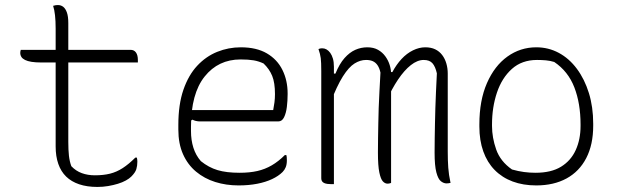

<svg xmlns="http://www.w3.org/2000/svg" viewBox="-20 -723 2440 759"><path d="M62 -526H496Q510 -526 517.5 -515.5Q525 -505 525 -486Q525 -485 525 -483Q525 -481 525 -479.5Q525 -478 525 -476H143Q121 -476 105 -478.5Q89 -481 79 -486Q69 -491 64.5 -498Q60 -505 60 -513Q60 -516 60.5 -519Q61 -522 61.5 -523.5Q62 -525 62 -526ZM521 -100Q522 -96 522.5 -92Q523 -88 523 -84Q523 -68 519 -54.5Q515 -41 499 -25Q491 -17 477.5 -9.5Q464 -2 446 3.5Q428 9 407.5 12.5Q387 16 365 16Q324 16 293 5.5Q262 -5 241.5 -25Q221 -45 210.5 -75Q200 -105 200 -144Q200 -202 200 -260.5Q200 -319 200 -377Q200 -435 200 -493.5Q200 -552 200 -610Q200 -640 197.5 -662.5Q195 -685 190 -700Q196 -702 200.5 -702.5Q205 -703 209 -703Q221 -703 230 -696Q239 -689 244.5 -673.5Q250 -658 250 -632Q250 -573 250 -514.5Q250 -456 250 -397Q250 -338 250 -279.5Q250 -221 250 -162Q250 -130 252.5 -107.5Q255 -85 262 -66Q280 -47 303.5 -38.5Q327 -30 355 -30Q389 -30 415 -36.5Q441 -43 465 -58.5Q489 -74 515 -100Z M932 -536Q994 -536 1035 -512Q1076 -488 1096.5 -446.5Q1117 -405 1117 -354V-350Q1117 -325 1114 -300.5Q1111 -276 1103 -259.5Q1095 -243 1080 -243H771Q762 -243 754 -245Q746 -247 741 -250L726 -241L722 -288H1060Q1063 -303 1065 -318.5Q1067 -334 1067 -351Q1067 -396 1056 -423Q1045 -450 1022 -472Q1003 -481 982.5 -484.5Q962 -488 931 -488Q843 -488 789 -420.5Q735 -353 735 -222V-205Q735 -169 744.5 -139Q754 -109 774 -86Q805 -61 840 -50.5Q875 -40 927 -40Q967 -40 997.5 -47Q1028 -54 1054.5 -69.5Q1081 -85 1106 -110H1112Q1113 -107 1113.5 -102Q1114 -97 1114 -89Q1114 -73 1109.5 -62Q1105 -51 1097 -43Q1081 -27 1055.5 -15Q1030 -3 996.5 3.5Q963 10 923 10Q874 10 831 -3.5Q788 -17 755 -44.5Q722 -72 703.5 -113.5Q685 -155 685 -211V-229Q685 -310 705 -368Q725 -426 759.5 -463Q794 -500 838.5 -518Q883 -536 932 -536Z M1761 0Q1760 0 1758 0.5Q1756 1 1753 1.5Q1750 2 1745 2Q1734 2 1723 -6.5Q1712 -15 1705 -41.5Q1698 -68 1698 -120Q1698 -149 1698.5 -177.5Q1699 -206 1699.5 -235Q1700 -264 1701 -295Q1702 -326 1703.5 -360Q1705 -394 1707 -433Q1701 -460 1689.5 -473Q1678 -486 1655 -486Q1630 -486 1604 -465.5Q1578 -445 1553.5 -408.5Q1529 -372 1508 -325V-438H1531Q1547 -468 1567.5 -490Q1588 -512 1612.5 -524Q1637 -536 1661 -536Q1684 -536 1700.5 -528Q1717 -520 1728 -505.5Q1739 -491 1744.5 -472Q1750 -453 1750 -432Q1750 -393 1750 -354.5Q1750 -316 1750 -278Q1750 -240 1750 -201.5Q1750 -163 1750 -124Q1750 -89 1752 -60.5Q1754 -32 1761 0ZM1526 0Q1524 1 1522 1.5Q1520 2 1517.5 2.5Q1515 3 1512 3Q1502 3 1493.5 -6Q1485 -15 1479.5 -41.5Q1474 -68 1474 -120Q1474 -149 1474.5 -177.5Q1475 -206 1475.5 -235Q1476 -264 1477 -295.5Q1478 -327 1480 -361.5Q1482 -396 1484 -436Q1480 -454 1472.5 -465Q1465 -476 1454 -481Q1443 -486 1427 -486Q1404 -486 1381.5 -472Q1359 -458 1335.5 -421Q1312 -384 1285 -314V-432H1306Q1322 -471 1342 -493.5Q1362 -516 1384.5 -526Q1407 -536 1432 -536Q1457 -536 1474.5 -526Q1492 -516 1503.5 -500Q1515 -484 1520.5 -466Q1526 -448 1526 -432Q1526 -378 1526 -324Q1526 -270 1526 -216Q1526 -162 1526 -108Q1526 -54 1526 0ZM1300 5Q1299 5 1297.5 5Q1296 5 1295 5Q1294 5 1292.5 5Q1291 5 1290 5Q1282 5 1274.5 4Q1267 3 1261.5 0.5Q1256 -2 1253 -6.5Q1250 -11 1250 -18Q1250 -89 1250 -159.5Q1250 -230 1250 -301Q1250 -372 1250 -442Q1250 -477 1248 -493Q1246 -509 1239 -529Q1241 -530 1243 -530.5Q1245 -531 1247 -531.5Q1249 -532 1251 -532Q1253 -532 1255 -532Q1263 -532 1271 -527.5Q1279 -523 1285.5 -514Q1292 -505 1296 -491.5Q1300 -478 1300 -459Q1300 -382 1300 -304.5Q1300 -227 1300 -150Q1300 -73 1300 5Z M2100 -536Q2148 -536 2189 -514Q2230 -492 2260.5 -451Q2291 -410 2308 -355Q2325 -300 2325 -234V-226Q2325 -151 2297.5 -98Q2270 -45 2219.5 -17.5Q2169 10 2100 10Q2048 10 2006.5 -5.5Q1965 -21 1935.5 -51Q1906 -81 1890.5 -124.5Q1875 -168 1875 -223V-231Q1875 -326 1905 -394.5Q1935 -463 1986 -499.5Q2037 -536 2100 -536ZM2103 -486Q2043 -486 2003.5 -450.5Q1964 -415 1944.5 -357Q1925 -299 1925 -231V-225Q1925 -179 1941.5 -132Q1958 -85 2004 -53Q2029 -46 2051.5 -43Q2074 -40 2097 -40Q2159 -40 2198 -64Q2237 -88 2256 -130Q2275 -172 2275 -225V-231Q2275 -314 2250.5 -377.5Q2226 -441 2171 -478Q2155 -483 2138 -484.5Q2121 -486 2103 -486Z"/></svg>

Font: Recursive Monospace Casual Light
Style: Regular
Weight: 300
Version: Version 1.047